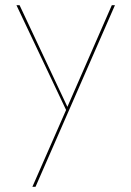

<svg xmlns="http://www.w3.org/2000/svg" viewBox="-20 -426 503 735"><path d="M408 -406H420L116 289H104L233 -5L43 -406H55L238 -17Z"/></svg>

Font: EauTest Hairline
Style: Regular
Weight: 250
Designer: Christian Thalmann (Catharsis Fonts)
Version: Version 0.001;PS 000.001;hotconv 1.0.88;makeotf.lib2.5.64775